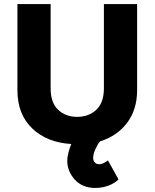

<svg xmlns="http://www.w3.org/2000/svg" viewBox="-20 -700 764 948"><path d="M230 -680V-264Q230 -193 267 -158Q304 -123 361 -123Q419 -123 456 -158.5Q493 -194 493 -264V-680H657V-255Q657 -159 607.5 -93.5Q558 -28 474 -2Q463 10 451.5 35.5Q440 61 440 80Q440 92 447.5 101.5Q455 111 470 111Q478 111 489 106.5Q500 102 513 92Q526 115 539 138.5Q552 162 565 186Q546 205 515.5 216.5Q485 228 450 228Q387 228 349.5 187Q312 146 312 93Q312 77 318 53.5Q324 30 332 11Q212 4 139 -66Q66 -136 66 -255V-680Z"/></svg>

Font: Palanquin Dark SemiBold
Style: Regular
Weight: 600
Designer: Pria Ravichandran
Version: Version 1.001